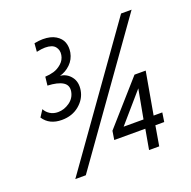

<svg xmlns="http://www.w3.org/2000/svg" viewBox="-132 -874 1009 1015"><g transform="rotate(-20 372.5 -367.0)"><path d="M165 -738.8Q192.4 -744.1 212.9 -744.1Q257.3 -744.1 285.2 -727.1Q313 -710 322.3 -684.6Q331.5 -659.2 326.2 -627.9Q319.3 -590.8 293 -565.2Q266.6 -539.6 232.9 -530.8Q270.5 -526.9 293.7 -496.8Q316.9 -466.8 309.1 -420.9Q301.3 -374.5 261.5 -341.3Q221.7 -308.1 163.1 -308.1Q93.3 -308.1 60.1 -358.9L85 -397Q95.2 -377.4 114.3 -365.7Q133.3 -354 158.2 -354Q192.4 -354 222.9 -375.2Q253.4 -396.5 259.8 -432.1Q266.1 -467.3 238 -484.9Q210 -502.4 152.8 -504.9L158.2 -553.2Q183.6 -554.2 207 -561Q230.5 -567.9 251.5 -586.4Q272.5 -605 276.9 -631.8Q281.7 -659.2 265.6 -678.7Q249.5 -698.2 209 -698.2Q190.4 -698.2 161.1 -691.9ZM122.1 9.8 648.9 -730H708L181.2 9.8ZM394 -163.1 605 -401.9H668L626 -164.1H674.8L667 -112.8H617.2L598.1 -1H541L561 -113.8H386.2ZM457 -163.1H568.8L599.1 -327.1Z"/></g></svg>

Font: Stilu Light
Style: Italic
Weight: 300
Italic angle: -10°
Designer: Genilson Lima Santos
Foundry: Genilson Lima Santos
Version: Version 1.200;PS 001.200;hotconv 1.0.88;makeotf.lib2.5.64775